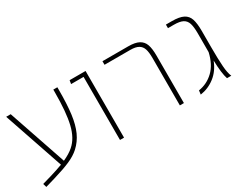

<svg xmlns="http://www.w3.org/2000/svg" viewBox="-63 -964 1791 1397"><g transform="rotate(-30 833.0 -266.0)"><path d="M450 -560V-537Q450 -416 439.5 -336Q429 -256 403.5 -199.5Q378 -143 333 -102Q298 -70 243 -46Q188 -22 100 4L18 28L9 -2L92 -26Q148 -43 191 -59L20 -560H58L224 -73Q279 -98 312 -127Q370 -177 393 -273.5Q416 -370 416 -537V-560Z M653 -530H548L553 -560H687V0H653Z M1156 -398Q1156 -446 1147 -474Q1138 -502 1114 -516Q1090 -530 1046 -530H829V-560H1046Q1103 -560 1134.5 -543Q1166 -526 1178 -491.5Q1190 -457 1190 -399V0H1156Z M1552 0Q1535 -50 1532 -160Q1504 -87 1449.5 -44.5Q1395 -2 1327 8L1331 -25Q1403 -36 1456.5 -87Q1510 -138 1531 -231V-247V-388Q1531 -443 1521.5 -473Q1512 -503 1486.5 -516.5Q1461 -530 1411 -530H1362V-560H1412Q1475 -560 1508 -543Q1541 -526 1553 -489.5Q1565 -453 1565 -389V-252Q1565 -151 1569.5 -91Q1574 -31 1588 0Z"/></g></svg>

Font: FiraGO UltraLight
Style: Regular
Weight: 200
Designer: bBox Type
Foundry: bBox Type GmbH
Version: Version 1.001